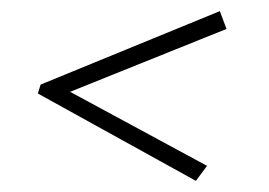

<svg xmlns="http://www.w3.org/2000/svg" viewBox="-20 -396 484 345"><path d="M387 -344 375 -376 53 -244 48 -228 332 -71 352 -98 106 -231Z"/></svg>

Font: Mazius Display Extra italic
Style: Regular
Weight: 400
Italic angle: -17°
Designer: Alberto Casagrande & Collletttivo
Foundry: Collletttivo
Version: Version 2.000;Glyphs 3.2 (3217)